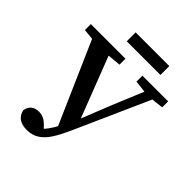

<svg xmlns="http://www.w3.org/2000/svg" viewBox="-241 -959 1161 1161"><g transform="rotate(45 339.5 -378.5)"><path d="M89 -8Q96 -41 116 -54.5Q136 -68 163 -68Q193 -68 217 -51.5Q241 -35 272 4L228 28L235 5Q259 -15 278 -41.5Q297 -68 314.5 -102.5Q332 -137 351 -180H356L445 -404L553 -664H622L377 -115Q353 -62 327.5 -22Q302 18 268.5 40.5Q235 63 189 63Q146 63 121 45Q96 27 89 -8ZM10 -613V-664H306V-613L175 -601H134ZM451 -613V-664H671V-613L576 -602H549ZM316 -65 53 -664H198L379 -196ZM237 -744V-820H525V-744Z"/></g></svg>

Font: Source Serif 4 18pt SemiBold
Style: Regular
Weight: 600
Designer: Frank Grießhammer
Foundry: Adobe Systems Incorporated
Version: Version 4.004;hotconv 1.0.116;makeotfexe 2.5.65601